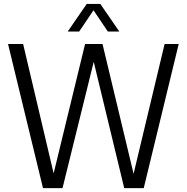

<svg xmlns="http://www.w3.org/2000/svg" viewBox="-20 -966 959 986"><path d="M200.8 0 21.3 -740H98.8L265.6 -32.6H245L416.9 -740H506.4L675.8 -32.6H656.2L825.3 -740H897.7L718.2 0H617.9L452.4 -685.4H470.4L301.1 0ZM327.8 -804.1 425.3 -945.8H495.2L592.7 -804.1H533.7L454.4 -922H466L386.7 -804.1Z"/></svg>

Font: Encode Sans SC Condensed Thin
Style: Regular
Weight: 100
Width: 3
Designer: Multiple Designers
Foundry: Impallari Type
Version: Version 3.002